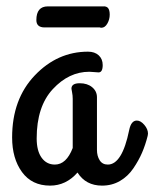

<svg xmlns="http://www.w3.org/2000/svg" viewBox="-20 -554 484 602"><path d="M318 -38Q363 -38 385 -146Q391 -176 409 -176Q421 -176 432.5 -162.5Q444 -149 444 -135Q444 -132 443 -128Q436 -100 425.5 -75.5Q415 -51 398 -26Q381 -1 356 13.5Q331 28 300 28Q249 28 223 -13Q187 28 137 28Q80 28 49 -14.5Q18 -57 18 -123Q18 -243 89 -317.5Q160 -392 256 -392Q277 -392 289.5 -380.5Q302 -369 302 -350Q302 -327 289 -327Q285 -327 275 -328Q265 -329 260 -329Q196 -329 145.5 -274.5Q95 -220 95 -120Q95 -81 110.5 -59.5Q126 -38 152 -38Q188 -38 208 -90V-244Q208 -255 206 -264.5Q204 -274 204 -276Q204 -293 230 -293Q254 -293 269 -280.5Q284 -268 284 -249V-84Q284 -65 292.5 -51.5Q301 -38 318 -38ZM130 -534H302Q314 -535 319 -528.5Q324 -522 324 -508Q324 -493 316.5 -480Q309 -467 298 -467Q295 -467 293 -468H120Q94 -468 94 -491Q94 -534 130 -534Z"/></svg>

Font: Grand Hotel
Style: Regular
Weight: 400
Designer: Brian J. Bonislawsky & Jim Lyles for Astigmatic (AOETI)
Foundry: Astigmatic (AOETI)
Version: Version 001.000